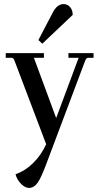

<svg xmlns="http://www.w3.org/2000/svg" viewBox="-20 -692 487 940"><path d="M187 -478 168 -496 237 -628Q259 -672 291 -672Q311 -672 323.5 -657Q336 -642 336 -619ZM122 228Q103 228 83 208Q63 188 56 161Q103 145 142.5 106Q182 67 206 14L51 -395Q46 -409 37 -409H8V-432H195V-409H146L255 -114L365 -409H315V-432H438V-409H411Q403 -409 397 -395L213 94Q184 174 165.5 201Q147 228 122 228Z"/></svg>

Font: Arapey
Style: Regular
Weight: 400
Designer: Eduardo Rodriguez Tunni
Foundry: Eduardo Rodriguez Tunni
Version: Version 4.000